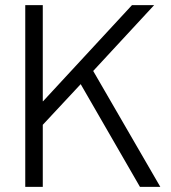

<svg xmlns="http://www.w3.org/2000/svg" viewBox="-20 -725 665 745"><path d="M109 -201V-332H147L492 -705H578L329 -436L316 -423ZM78 0V-705H146V0ZM523 0 268 -442 320 -487 602 0Z"/></svg>

Font: TikTok Sans 24pt Light
Style: Regular
Weight: 300
Version: Version 4.000